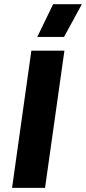

<svg xmlns="http://www.w3.org/2000/svg" viewBox="-20 -904 414 924"><path d="M290 -660.2 196.8 0H38.1L130.9 -660.2ZM159.2 -726.1 235.8 -883.8H374L288.1 -726.1Z"/></svg>

Font: Human Sans Bold
Style: Italic
Weight: 700
Italic angle: -8°
Designer: Tim Radville
Foundry: Continuum
Version: Version 1.000;FEAKit 1.0